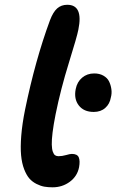

<svg xmlns="http://www.w3.org/2000/svg" viewBox="-20 -820 491 811"><path d="M202.1 -28.8Q183.1 -28.8 167.5 -31.5Q151.9 -34.2 134.3 -43Q116.7 -51.8 104.2 -65.9Q91.8 -80.1 82 -105.2Q72.3 -130.4 69.1 -164.1Q65.9 -197.8 69.8 -247.1Q73.7 -296.4 85.9 -356.9Q128.9 -565.9 190.9 -733.9Q204.1 -769 221.4 -784.4Q238.8 -799.8 264.2 -799.8Q332.5 -799.8 311 -694.8Q305.7 -666.5 271 -554.9Q236.3 -443.4 214.8 -336.9Q206.1 -293 202.1 -260.7Q198.2 -228.5 198.7 -209.5Q199.2 -190.4 203.1 -179.2Q207 -168 212.9 -164.1Q218.8 -160.2 227.1 -160.2Q242.2 -160.2 259 -165Q275.9 -169.9 283.2 -169.9Q306.6 -169.9 312.7 -155.3Q318.8 -140.6 314 -113.8Q306.6 -75.7 274.9 -52.2Q243.2 -28.8 202.1 -28.8ZM376 -347.2Q334 -347.2 312.7 -374.8Q291.5 -402.3 299.8 -443.8Q305.7 -474.1 326.9 -491.9Q348.1 -509.8 377.9 -509.8Q400.4 -509.8 416.7 -500.5Q433.1 -491.2 440.4 -476.6Q447.8 -461.9 450.4 -443.8Q453.1 -425.8 448.2 -408.2Q443.8 -381.3 424.8 -364.3Q405.8 -347.2 376 -347.2Z"/></svg>

Font: Shantell Sans Bouncy
Style: Italic
Weight: 600
Italic angle: -11.31°
Designer: Stephen Nixon, Anya Danilova, Shantell Martin
Foundry: Arrow Type
Version: Version 1.006;[9816181b4]